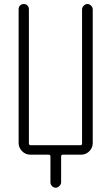

<svg xmlns="http://www.w3.org/2000/svg" viewBox="-20 -750 540 931"><path d="M127 0Q103.5 0 86.9 -17.1Q70.3 -34.2 70.3 -56.6V-705.1Q70.3 -715.8 77.1 -723.1Q84 -730.5 95.2 -730.5Q106.4 -730.5 113.3 -723.1Q120.1 -715.8 120.1 -705.1V-54.7Q120.1 -45.9 128.9 -45.9H370.1Q377.9 -45.9 377.9 -54.7V-704.1Q377.9 -713.9 385.7 -722.2Q393.6 -730.5 403.8 -730.5Q414.1 -730.5 421.9 -722.2Q429.7 -713.9 429.7 -704.1V-56.6Q429.7 -33.2 413.1 -16.6Q396.5 0 373 0H284.2Q276.4 0 276.4 8.8V133.8Q276.4 143.6 268.1 151.9Q259.8 160.2 250 160.2Q240.2 160.2 232.4 152.3Q224.6 144.5 224.6 133.8V8.8Q224.6 0 215.8 0Z"/></svg>

Font: Rounded-X Mgen+ 2m light
Style: Regular
Weight: 200
Designer: [Source Han Sans]
Ryoko NISHIZUKA  (kana & ideographs); Paul D. Hunt (Latin, Greek & Cyrillic); Wenlong ZHANG  (bopomofo
Version: Version 1.059.20150602